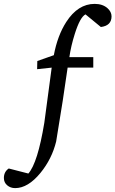

<svg xmlns="http://www.w3.org/2000/svg" viewBox="-161 -752 594 988"><path d="M413 -668Q413 -620 358 -613L279 -678Q251 -664 224 -578Q204 -515 196 -458H319V-404H187Q166 -252 128 -24Q106 66 47 138Q-17 216 -83 216Q-107 216 -124 201.5Q-141 187 -141 164Q-141 132 -116 115L-15 141Q33 86 67 -120Q86 -262 105 -404L30 -396L31 -438L116 -468Q135 -569 180 -639Q240 -732 326 -732Q367 -732 392 -710Q413 -691 413 -668Z"/></svg>

Font: Apparatus SIL
Style: Italic
Weight: 400
Italic angle: -11°
Version: Version 1.0